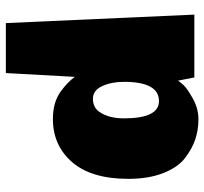

<svg xmlns="http://www.w3.org/2000/svg" viewBox="-41 -487 699 657"><g transform="rotate(90 308.5 -158.5)"><path d="M387 10Q331 10 294 -16Q261 -40 243 -65L230 171H59L30 -474H245L256 -418Q261 -426 271.5 -437.5Q282 -449 316.5 -468.5Q351 -488 388 -488Q425 -488 457.5 -477Q490 -466 521.5 -441.5Q553 -417 572.5 -367Q592 -317 592 -248Q592 -122 535 -56Q478 10 387 10ZM326 -353Q260 -353 260 -233Q260 -191 274.5 -159Q289 -127 318 -127Q347 -127 362 -148Q385 -180 385 -233Q385 -353 326 -353Z"/></g></svg>

Font: Wendy One
Style: Regular
Weight: 400
Designer: Alejandro Inler
Foundry: Alejandro Inler
Version: 1.001